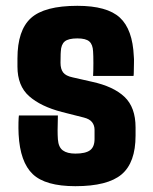

<svg xmlns="http://www.w3.org/2000/svg" viewBox="-20 -630 526 660"><path d="M239 10Q136 10 92.5 -31.5Q49 -73 44 -168Q43 -190 43.5 -209Q44 -228 45 -233H179Q178 -200 178 -182.5Q178 -165 179 -151Q181 -124 196 -113Q211 -102 239 -102Q274 -102 289.5 -113.5Q305 -125 305 -152V-184Q305 -199 296.5 -210Q288 -221 268 -226L193 -245Q120 -264 80 -299.5Q40 -335 40 -401V-429Q40 -526 86.5 -568Q133 -610 246 -610Q348 -610 392 -569.5Q436 -529 440 -436Q441 -428 440.5 -413.5Q440 -399 440 -386Q440 -373 439 -369H300Q301 -386 301 -413Q301 -440 300 -453Q299 -477 287 -487.5Q275 -498 246 -498Q215 -498 202.5 -487.5Q190 -477 189 -453Q189 -452 188.5 -444.5Q188 -437 188 -414Q188 -393 197 -381Q206 -369 230 -364L296 -349Q370 -333 408 -297Q446 -261 446 -192V-164Q446 -71 398 -30.5Q350 10 239 10Z"/></svg>

Font: Big Shoulders Text Black
Style: Regular
Weight: 900
Designer: Patric King
Foundry: XO Type Co
Version: Version 1.000; ttfautohint (v1.8.2)